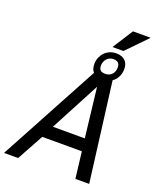

<svg xmlns="http://www.w3.org/2000/svg" viewBox="-198 -1094 990 1199"><g transform="rotate(20 296.5 -494.5)"><path d="M503.9 -749Q503.9 -721.7 492.7 -697.8Q481.4 -673.8 459 -658.2L543 0H451.2L430.2 -175.8H167L70.8 0H-22.9L334 -662.1Q324.2 -672.4 320.6 -686.5Q316.9 -700.7 316.9 -715.8Q316.9 -737.3 324.7 -756.8Q332.5 -776.4 346.4 -791.5Q360.4 -806.6 380.1 -815.4Q399.9 -824.2 423.8 -824.2Q462.4 -824.2 483.2 -804Q503.9 -783.7 503.9 -749ZM208 -257.8H419.9L381.8 -586.9ZM460 -853H387.2L474.1 -988.8H591.8ZM401.9 -680.2Q428.2 -680.2 445.1 -697.5Q461.9 -714.8 461.9 -745.1Q461.9 -763.2 451.9 -773.7Q441.9 -784.2 418.9 -784.2Q404.3 -784.2 393.1 -778.3Q381.8 -772.5 374.3 -763.4Q366.7 -754.4 362.8 -742.9Q358.9 -731.4 358.9 -720.2Q358.9 -701.2 367.9 -690.7Q377 -680.2 401.9 -680.2Z"/></g></svg>

Font: Lorenzo Sans
Style: Italic
Weight: 400
Italic angle: -12°
Foundry: Intel Corporation
Version: Version 1.00; ttfautohint (v1.5)